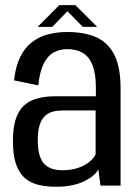

<svg xmlns="http://www.w3.org/2000/svg" viewBox="-20 -725 538 750"><path d="M201 4.5Q236 4.5 263.8 -1.8Q291.5 -8 312 -18.5Q332.5 -29 345.8 -40.8Q359 -52.5 364 -63.5L372.5 0H451V-380Q451 -462 427 -510Q403 -558 357 -579Q311 -600 242.5 -600Q201 -600 165.8 -590.2Q130.5 -580.5 103.2 -559Q76 -537.5 58.2 -501Q40.5 -464.5 35 -411L129.5 -391.5Q135 -444.5 150.2 -475.5Q165.5 -506.5 189 -519.8Q212.5 -533 243 -533Q278 -533 303 -518.5Q328 -504 341.2 -471Q354.5 -438 354.5 -383V-349H197.5Q158 -349 126.8 -340.8Q95.5 -332.5 74 -313Q52.5 -293.5 41.5 -259.8Q30.5 -226 30.5 -174Q30.5 -120 42.2 -85Q54 -50 76.2 -30.2Q98.5 -10.5 130 -3Q161.5 4.5 201 4.5ZM223.5 -60Q203.5 -60 186 -65Q168.5 -70 155.2 -82.5Q142 -95 134.8 -118Q127.5 -141 127.5 -177.5Q127.5 -214 135 -237Q142.5 -260 155.8 -272.2Q169 -284.5 186.8 -289Q204.5 -293.5 225 -293.5H353.5V-122Q347 -107.5 329.5 -93Q312 -78.5 285.2 -69.2Q258.5 -60 223.5 -60ZM127 -620H184L243.5 -681L303.5 -620H359.5L274.5 -705H211.5Z"/></svg>

Font: Anybody SemiCondensed
Style: Regular
Weight: 400
Width: 4
Version: Version 1.113;gftools[0.9.25]